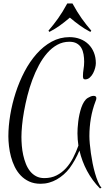

<svg xmlns="http://www.w3.org/2000/svg" viewBox="-20 -879 599 1076"><path d="M517.1 -524.9Q517.1 -513.7 513.2 -498.3Q509.3 -482.9 501.7 -468.5Q494.1 -454.1 482.9 -444.1Q471.7 -434.1 457 -434.1Q449.2 -434.1 447 -439.5Q444.8 -444.8 444.8 -451.2Q444.8 -471.7 448.2 -491.7Q451.7 -511.7 451.7 -533.2Q451.7 -554.2 448.2 -574.5Q444.8 -594.7 435.8 -610.4Q426.8 -626 410.4 -635.5Q394 -645 368.7 -645Q332 -645 301 -627.9Q270 -610.8 244.4 -581.5Q218.8 -552.2 198 -513.4Q177.2 -474.6 161.1 -431.2Q145 -387.7 133.5 -342.3Q122.1 -296.9 114.5 -254.4Q106.9 -211.9 103.5 -175Q100.1 -138.2 100.1 -111.8Q100.1 -88.4 102.3 -62Q104.5 -35.6 110.1 -10Q115.7 15.6 125 39.1Q134.3 62.5 148.4 80.3Q162.6 98.1 182.4 108.6Q202.1 119.1 228.5 119.1Q267.1 119.1 296.9 104Q326.7 88.9 349.9 63.5Q373 38.1 389.9 5.1Q406.7 -27.8 419.4 -63Q417 -80.1 415.5 -97.4Q414.1 -114.7 414.1 -131.8Q414.1 -143.6 415 -160.9Q416 -178.2 418.5 -198Q420.9 -217.8 425.3 -238Q429.7 -258.3 436 -276.6Q442.4 -294.9 451.2 -308.8Q460 -322.8 471.7 -330.1Q479.5 -334.5 487.5 -338.1Q495.6 -341.8 504.9 -341.8Q511.7 -341.8 515.9 -338.9Q520 -335.9 520 -329.1Q520 -324.7 518.8 -320.6Q517.6 -316.4 515.6 -312Q497.6 -265.1 489.3 -215.8Q481 -166.5 481 -116.2Q481 -98.6 483.2 -73.7Q485.4 -48.8 489.3 -21Q493.2 6.8 499 36.1Q504.9 65.4 512.5 91.8Q520 118.2 529.1 139.6Q538.1 161.1 548.8 173.8L540 176.8Q497.1 133.3 468 78.9Q439 24.4 425.3 -35.2Q402.3 19 369.6 64Q355 83 336.9 98.9Q318.8 114.7 298.3 126.5Q277.8 138.2 255.1 144.5Q232.4 150.9 207.5 150.9Q171.4 150.9 143.8 138.2Q116.2 125.5 96.2 104.5Q76.2 83.5 62.7 56.2Q49.3 28.8 41.5 -0.7Q33.7 -30.3 30.3 -60.1Q26.9 -89.8 26.9 -115.2Q26.9 -171.9 37.4 -234.9Q47.9 -297.9 67.9 -359.6Q87.9 -421.4 117.4 -477.8Q147 -534.2 185.1 -577.1Q223.1 -620.1 269.5 -645.5Q315.9 -670.9 369.6 -670.9Q402.3 -670.9 429.4 -660.4Q456.5 -649.9 476.1 -630.6Q495.6 -611.3 506.3 -584.5Q517.1 -557.6 517.1 -524.9ZM251.5 -707Q266.6 -724.6 279.8 -741.5Q293 -758.3 305.7 -776.1Q318.4 -793.9 330.8 -814.2Q343.3 -834.5 356.9 -859.4H386.2Q399.9 -834.5 412.4 -814.2Q424.8 -793.9 437.5 -776.1Q450.2 -758.3 463.4 -741.5Q476.6 -724.6 491.7 -707L486.3 -700.2Q469.2 -709 455.3 -717.8Q441.4 -726.6 428 -736.1Q414.6 -745.6 400.9 -756.3Q387.2 -767.1 371.6 -780.3Q356 -767.1 342.3 -756.3Q328.6 -745.6 315.2 -735.8Q301.8 -726.1 287.6 -717.5Q273.4 -709 256.8 -700.2Z"/></svg>

Font: Montez
Style: Regular
Weight: 400
Designer: Astigmatic (AOETI)
Foundry: Astigmatic (AOETI)
Version: Version 1.001